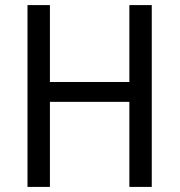

<svg xmlns="http://www.w3.org/2000/svg" viewBox="-20 -734 705 754"><path d="M576 0V-714H488V-412H176V-714H88V0H176V-334H488V0Z"/></svg>

Font: Noto Sans Sinhala SemiCondensed
Style: Regular
Weight: 400
Width: 4
Designer: Jelle Bosma - Monotype Design Team
Foundry: Monotype Imaging Inc.
Version: Version 2.006